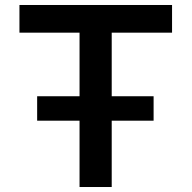

<svg xmlns="http://www.w3.org/2000/svg" viewBox="-20 -750 768 770"><path d="M129 -266V-364H596V-266ZM299 0V-619H58V-730H670V-619H428V0Z"/></svg>

Font: M PLUS 1 SemiBold
Style: Regular
Weight: 600
Designer: Coji Morishita
Foundry: UNDERFOREST DESIGN
Version: Version 1.001